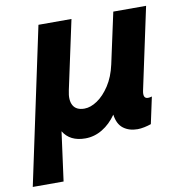

<svg xmlns="http://www.w3.org/2000/svg" viewBox="-114 -600 814 859"><g transform="rotate(-10 293.0 -170.0)"><path d="M-34 185 117 -525H267L200 -213Q190 -169 204 -144.5Q218 -120 255 -120Q283 -120 313.5 -140.5Q344 -161 369.5 -200Q395 -239 407 -294L457 -525H606L527 -155Q519 -118 543 -118Q552 -118 561 -121L535 0Q521 5 504 8.5Q487 12 473 12Q435 12 409 -7.5Q383 -27 377 -71Q350 -32 313.5 -10Q277 12 236 12Q166 12 136 -38L106 185Z"/></g></svg>

Font: Radio Canada
Style: Bold Italic
Weight: 700
Italic angle: -12°
Designer: Charles Daoud, Etienne Aubert Bonn, Alexandre Saumier Demers, Jacques Le Bailly
Foundry: Radio-Canada
Version: Version 2.104; ttfautohint (v1.8.4.7-5d5b);gftools[0.9.28.de